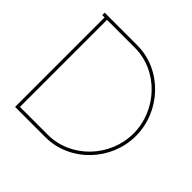

<svg xmlns="http://www.w3.org/2000/svg" viewBox="-172 -841 1003 1003"><g transform="rotate(45 330.0 -339.5)"><path d="M54 -679V-661H71V0H295C477 0 625 -157 625 -339C625 -521 477 -679 295 -679ZM89 -18V-661H295C467 -661 607 -511 607 -339C607 -167 467 -18 295 -18Z"/></g></svg>

Font: Rawengulk
Style: Light
Weight: 300
Version: Version 0.9